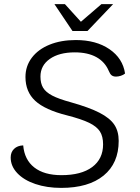

<svg xmlns="http://www.w3.org/2000/svg" viewBox="-20 -905 682 935"><path d="M32 -138Q32 -164 48.5 -180Q65 -196 93 -197Q99 -127 147 -89.5Q195 -52 279 -52Q376 -52 429 -91.5Q482 -131 482 -202Q482 -241 466.5 -265Q451 -289 414 -307Q377 -325 307 -343Q199 -370 151.5 -414Q104 -458 104 -530Q104 -583 135 -624Q166 -665 221.5 -687.5Q277 -710 349 -710Q448 -710 513 -665.5Q578 -621 589 -547Q581 -540 568.5 -536Q556 -532 545 -532Q532 -532 524 -538Q516 -544 510 -559Q491 -604 449 -627Q407 -650 344 -650Q268 -650 222.5 -618Q177 -586 177 -532Q177 -499 190 -477.5Q203 -456 234.5 -439.5Q266 -423 325 -407Q414 -382 464.5 -356Q515 -330 536.5 -298Q558 -266 558 -219Q558 -110 484.5 -50Q411 10 278 10Q208 10 152 -9Q96 -28 64 -62Q32 -96 32 -138ZM245 -885H296L374 -799L474 -885H531L406 -754H333Z"/></svg>

Font: Krub
Style: Italic
Weight: 400
Italic angle: -8°
Designer: Ekaluck Peanpanawate
Foundry: Cadson Demak Co.,Ltd.
Version: Version 1.000; ttfautohint (v1.6)